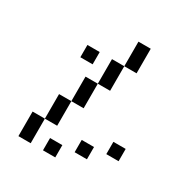

<svg xmlns="http://www.w3.org/2000/svg" viewBox="-150 -798 800 846"><g transform="rotate(30 250.0 -375.5)"><path d="M250 -62.5V-125H187.5V-62.5ZM375 -125V-187.5H312.5V-125ZM500 -187.5V-250H437.5V-187.5ZM187.5 -500V-562.5H125V-500ZM62.5 -187.5Q62.5 -187.5 62.5 -62.5H125Q125 -62.5 125 -187.5ZM125 -187.5H187.5Q187.5 -187.5 187.5 -312.5H125Q125 -312.5 125 -187.5ZM187.5 -312.5H250Q250 -312.5 250 -437.5H187.5Q187.5 -437.5 187.5 -312.5ZM250 -437.5H312.5Q312.5 -437.5 312.5 -562.5H250Q250 -562.5 250 -437.5ZM312.5 -562.5H375Q375 -562.5 375 -687.5H312.5Q312.5 -687.5 312.5 -562.5Z"/></g></svg>

Font: BFUnifontExMono
Style: Regular
Weight: 500
Version: Version 15.0.06